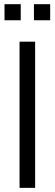

<svg xmlns="http://www.w3.org/2000/svg" viewBox="-20 -906 263 926"><path d="M74.3 0V-705H149.4V0ZM143.7 -808.3V-885.8H222V-808.3ZM1.7 -808.3V-885.8H80V-808.3Z"/></svg>

Font: Nunito Sans 12pt ExtraLight Condensed
Style: Regular
Weight: 200
Width: 3
Version: Version 3.101;gftools[0.9.27]